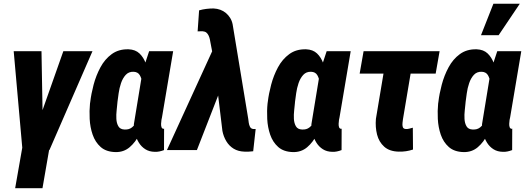

<svg xmlns="http://www.w3.org/2000/svg" viewBox="-20 -802 2814 1026"><path d="M249 -38.6 207 203.6H61L103.5 -38.6ZM180.7 -138.2 318.4 -528.3H474.1L244.1 0H143.1ZM201.7 -528.3 209 -119.6 194.3 0H100.1L53.2 -528.3Z M460.9 -248.5 462.4 -258.3Q467.3 -300.3 480.2 -349.4Q493.2 -398.4 516.6 -442.1Q540 -485.8 577.1 -512.9Q614.3 -540 667 -538.6Q703.6 -537.1 725.3 -516.4Q747.1 -495.6 758.8 -463.6Q770.5 -431.6 774.9 -394.8Q779.3 -357.9 779.1 -323.5Q778.8 -289.1 777.3 -265.1L775.9 -250Q770 -215.8 757.8 -171.1Q745.6 -126.5 725.1 -84.5Q704.6 -42.5 672.9 -15.4Q641.1 11.7 596.7 10.7Q546.9 9.3 517.8 -16.6Q488.8 -42.5 475.1 -82.3Q461.4 -122.1 459.2 -166.3Q457 -210.4 460.9 -248.5ZM607.9 -258.8 606.9 -248.5Q606 -234.9 603.3 -212.4Q600.6 -189.9 601.8 -166.7Q603 -143.6 612.5 -127.2Q622.1 -110.8 645 -109.9Q669.4 -108.4 685.3 -121.3Q701.2 -134.3 710.9 -154.3Q720.7 -174.3 725.8 -197Q731 -219.7 733.9 -237.8L737.8 -274.4Q738.8 -288.6 740.5 -311.8Q742.2 -335 739.5 -359.4Q736.8 -383.8 726.8 -400.6Q716.8 -417.5 693.8 -418.5Q668 -419.4 651.9 -401.9Q635.7 -384.3 626.7 -357.7Q617.7 -331.1 614 -303.7Q610.4 -276.4 607.9 -258.8ZM776.9 -528.3H905.3L845.7 -175.3Q844.2 -170.9 842.8 -161.4Q841.3 -151.9 840.8 -141.1Q840.3 -130.4 843 -122.6Q845.7 -114.7 853 -113.8Q854.5 -113.3 855.2 -113.8Q856 -114.3 856.9 -114.7L856.4 0Q843.8 4.9 831.8 7.3Q819.8 9.8 806.6 9.3Q777.8 8.8 756.8 -4.4Q735.8 -17.6 722.4 -39.1Q709 -60.5 702.1 -86.2Q695.3 -111.8 695.3 -137.7L742.2 -423.3Z M1157.7 -322.3 1032.2 0H872.1L1120.6 -543L1221.7 -542ZM1121.1 -756.8Q1140.6 -755.9 1157.2 -749.8Q1173.8 -743.7 1187 -732.7Q1200.2 -721.7 1209.7 -706.5Q1219.2 -691.4 1223.1 -672.4L1306.6 -166.5Q1307.6 -157.7 1309.3 -146Q1311 -134.3 1315.9 -124.5Q1320.8 -114.7 1332 -112.8Q1335.4 -112.3 1339.1 -112.5Q1342.8 -112.8 1346.2 -112.8L1333 6.3Q1321.3 7.8 1309.3 8.3Q1297.4 8.8 1286.1 8.3Q1252.9 7.3 1228.8 -7.3Q1204.6 -22 1189.5 -47.1Q1174.3 -72.3 1168.5 -102.5L1123.5 -475.6L1101.1 -593.3Q1098.6 -604 1094.2 -613Q1089.8 -622.1 1082.8 -627.9Q1075.7 -633.8 1063.5 -634.8Q1056.6 -635.3 1049.8 -634.8Q1043 -634.3 1036.1 -634.3L1043.9 -746.6Q1062.5 -752 1082 -754.4Q1101.6 -756.8 1121.1 -756.8Z M1409.7 -248.5 1411.1 -258.3Q1416 -300.3 1429 -349.4Q1441.9 -398.4 1465.3 -442.1Q1488.8 -485.8 1525.9 -512.9Q1563 -540 1615.7 -538.6Q1652.3 -537.1 1674.1 -516.4Q1695.8 -495.6 1707.5 -463.6Q1719.2 -431.6 1723.6 -394.8Q1728 -357.9 1727.8 -323.5Q1727.5 -289.1 1726.1 -265.1L1724.6 -250Q1718.8 -215.8 1706.5 -171.1Q1694.3 -126.5 1673.8 -84.5Q1653.3 -42.5 1621.6 -15.4Q1589.8 11.7 1545.4 10.7Q1495.6 9.3 1466.6 -16.6Q1437.5 -42.5 1423.8 -82.3Q1410.2 -122.1 1408 -166.3Q1405.8 -210.4 1409.7 -248.5ZM1556.6 -258.8 1555.7 -248.5Q1554.7 -234.9 1552 -212.4Q1549.3 -189.9 1550.5 -166.7Q1551.8 -143.6 1561.3 -127.2Q1570.8 -110.8 1593.8 -109.9Q1618.2 -108.4 1634 -121.3Q1649.9 -134.3 1659.7 -154.3Q1669.4 -174.3 1674.6 -197Q1679.7 -219.7 1682.6 -237.8L1686.5 -274.4Q1687.5 -288.6 1689.2 -311.8Q1690.9 -335 1688.2 -359.4Q1685.5 -383.8 1675.5 -400.6Q1665.5 -417.5 1642.6 -418.5Q1616.7 -419.4 1600.6 -401.9Q1584.5 -384.3 1575.4 -357.7Q1566.4 -331.1 1562.7 -303.7Q1559.1 -276.4 1556.6 -258.8ZM1725.6 -528.3H1854L1794.4 -175.3Q1793 -170.9 1791.5 -161.4Q1790 -151.9 1789.6 -141.1Q1789.1 -130.4 1791.7 -122.6Q1794.4 -114.7 1801.8 -113.8Q1803.2 -113.3 1804 -113.8Q1804.7 -114.3 1805.7 -114.7L1805.2 0Q1792.5 4.9 1780.5 7.3Q1768.6 9.8 1755.4 9.3Q1726.6 8.8 1705.6 -4.4Q1684.6 -17.6 1671.1 -39.1Q1657.7 -60.5 1650.9 -86.2Q1644 -111.8 1644 -137.7L1690.9 -423.3Z M2329.1 -528.3 2308.1 -408.7H1901.9L1922.9 -528.3ZM2049.3 -528.3H2194.3L2133.3 -165Q2132.3 -157.7 2130.9 -145.5Q2129.4 -133.3 2132.3 -123.5Q2135.3 -113.8 2147 -112.8Q2157.2 -111.8 2167 -114.5Q2176.8 -117.2 2186 -119.6L2187 -2.9Q2168 3.4 2149.4 6.1Q2130.9 8.8 2110.8 8.3Q2061.5 7.3 2033.2 -18.1Q2004.9 -43.5 1994.9 -83Q1984.9 -122.6 1988.8 -167Z M2321.3 -248.5 2322.8 -258.3Q2327.6 -300.3 2340.6 -349.4Q2353.5 -398.4 2377 -442.1Q2400.4 -485.8 2437.5 -512.9Q2474.6 -540 2527.3 -538.6Q2564 -537.1 2585.7 -516.4Q2607.4 -495.6 2619.1 -463.6Q2630.9 -431.6 2635.3 -394.8Q2639.6 -357.9 2639.4 -323.5Q2639.2 -289.1 2637.7 -265.1L2636.2 -250Q2630.4 -215.8 2618.2 -171.1Q2606 -126.5 2585.4 -84.5Q2564.9 -42.5 2533.2 -15.4Q2501.5 11.7 2457 10.7Q2407.2 9.3 2378.2 -16.6Q2349.1 -42.5 2335.4 -82.3Q2321.8 -122.1 2319.6 -166.3Q2317.4 -210.4 2321.3 -248.5ZM2468.3 -258.8 2467.3 -248.5Q2466.3 -234.9 2463.6 -212.4Q2460.9 -189.9 2462.2 -166.7Q2463.4 -143.6 2472.9 -127.2Q2482.4 -110.8 2505.4 -109.9Q2529.8 -108.4 2545.7 -121.3Q2561.5 -134.3 2571.3 -154.3Q2581.1 -174.3 2586.2 -197Q2591.3 -219.7 2594.2 -237.8L2598.1 -274.4Q2599.1 -288.6 2600.8 -311.8Q2602.5 -335 2599.9 -359.4Q2597.2 -383.8 2587.2 -400.6Q2577.1 -417.5 2554.2 -418.5Q2528.3 -419.4 2512.2 -401.9Q2496.1 -384.3 2487.1 -357.7Q2478 -331.1 2474.4 -303.7Q2470.7 -276.4 2468.3 -258.8ZM2637.2 -528.3H2765.6L2706.1 -175.3Q2704.6 -170.9 2703.1 -161.4Q2701.7 -151.9 2701.2 -141.1Q2700.7 -130.4 2703.4 -122.6Q2706.1 -114.7 2713.4 -113.8Q2714.8 -113.3 2715.6 -113.8Q2716.3 -114.3 2717.3 -114.7L2716.8 0Q2704.1 4.9 2692.1 7.3Q2680.2 9.8 2667 9.3Q2638.2 8.8 2617.2 -4.4Q2596.2 -17.6 2582.8 -39.1Q2569.3 -60.5 2562.5 -86.2Q2555.7 -111.8 2555.7 -137.7L2602.5 -423.3ZM2550.3 -613.8 2616.7 -782.2H2757.8L2644.5 -613.8Z"/></svg>

Font: Roboto Condensed ExtraBold
Style: Italic
Weight: 800
Italic angle: -12°
Designer: Christian Robertson
Foundry: Google
Version: Version 3.008; 2023